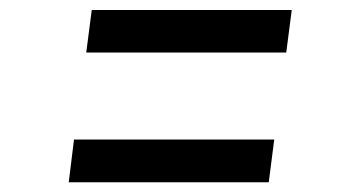

<svg xmlns="http://www.w3.org/2000/svg" viewBox="-20 -513 709 384"><path d="M163.5 -493H563.5L552.5 -408H152.5ZM128 -234H528.5L517.5 -148.5H117.5Z"/></svg>

Font: Merriweather 20pt
Style: Bold Italic
Weight: 700
Italic angle: -7.8°
Version: Version 2.101